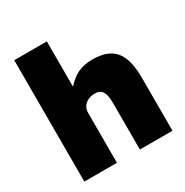

<svg xmlns="http://www.w3.org/2000/svg" viewBox="-168 -865 963 1000"><g transform="rotate(-30 313.5 -365.0)"><path d="M54 0V-730H250V-460H252Q287 -498 323 -514Q359 -530 409 -530Q501 -530 542.5 -480Q584 -430 584 -320V0H388V-280Q388 -329 374.5 -349.5Q361 -370 329 -370Q306 -370 288 -361Q270 -352 260 -336.5Q250 -321 250 -300V0Z"/></g></svg>

Font: M PLUS 2 Thin Black
Style: Regular
Weight: 900
Version: Version 1.001